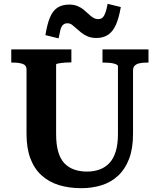

<svg xmlns="http://www.w3.org/2000/svg" viewBox="-20 -969 836 1006"><path d="M274 -267Q274 -212 285 -174Q296 -136 317.5 -113.5Q339 -91 369 -80.5Q399 -70 436 -70Q472 -70 502 -81Q532 -92 553.5 -115Q575 -138 586.5 -175.5Q598 -213 598 -267V-622Q598 -627 591.5 -630.5Q585 -634 574.5 -636.5Q564 -639 551.5 -640Q539 -641 526 -641H517V-710H758V-641H747Q727 -641 711 -637.5Q695 -634 686 -625Q677 -616 677 -600V-267Q677 -191 656.5 -137Q636 -83 599 -48.5Q562 -14 512.5 1.5Q463 17 406 17Q342 17 289.5 1Q237 -15 198.5 -49.5Q160 -84 139.5 -138Q119 -192 119 -267V-605Q119 -627 99.5 -634Q80 -641 49 -641H39V-710H354V-642H344Q333 -642 320.5 -641Q308 -640 297.5 -638.5Q287 -637 280.5 -635.5Q274 -634 274 -631ZM485 -770Q459 -770 440 -778Q421 -786 406.5 -797.5Q392 -809 380 -820Q368 -831 357.5 -839Q347 -847 333 -847Q319 -847 310 -838.5Q301 -830 296.5 -812.5Q292 -795 287 -768L218 -785Q227 -842 241.5 -877Q256 -912 280.5 -928.5Q305 -945 343 -945Q367 -945 385.5 -937.5Q404 -930 418 -918.5Q432 -907 444 -895.5Q456 -884 468 -876.5Q480 -869 495 -869Q510 -869 518.5 -878Q527 -887 533 -904.5Q539 -922 544 -949L613 -932Q603 -874 587 -838.5Q571 -803 546 -786.5Q521 -770 485 -770Z"/></svg>

Font: Roboto Serif 20pt SemiBold
Style: Regular
Weight: 600
Version: Version 1.008